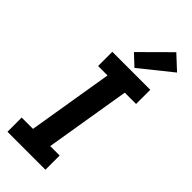

<svg xmlns="http://www.w3.org/2000/svg" viewBox="-310 -1034 1080 1080"><g transform="rotate(45 229.5 -494.0)"><path d="M20 0H322V-113H247L331 -622H421V-735H119V-622H194L110 -113H20ZM271 -759 459 -910 375 -988 206 -820Z"/></g></svg>

Font: Iosevka Sparkle Extrabold
Style: Italic
Weight: 800
Italic angle: -9°
Designer: Belleve Invis
Foundry: Belleve Invis
Version: Version 4.5.0; ttfautohint (v1.8.3)